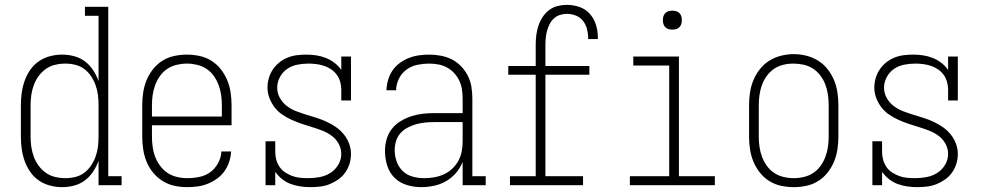

<svg xmlns="http://www.w3.org/2000/svg" viewBox="-20 -763 4040 791"><path d="M236 8Q211 8 186 1.5Q161 -5 140 -19.5Q119 -34 104.5 -55Q90 -76 81.5 -100Q73 -124 69.5 -149.5Q66 -175 66 -200V-330Q66 -355 69.5 -380.5Q73 -406 81.5 -430Q90 -454 104.5 -475Q119 -496 140 -510.5Q161 -525 186 -531.5Q211 -538 236 -538Q261 -538 285.5 -531.5Q310 -525 330 -510Q350 -495 364 -473.5Q378 -452 386 -429V-698H330V-735H426V-37H481V0H386V-101Q378 -78 364 -56.5Q350 -35 330 -20Q310 -5 285.5 1.5Q261 8 236 8ZM249 -29Q270 -29 290.5 -34Q311 -39 327.5 -51.5Q344 -64 355.5 -81.5Q367 -99 374 -118.5Q381 -138 383.5 -158.5Q386 -179 386 -200V-330Q386 -351 383.5 -371.5Q381 -392 374 -411.5Q367 -431 355.5 -448.5Q344 -466 327.5 -478.5Q311 -491 290.5 -496Q270 -501 249 -501Q228 -501 207 -496Q186 -491 169 -479Q152 -467 139.5 -450Q127 -433 119.5 -413Q112 -393 109 -372Q106 -351 106 -330V-200Q106 -179 109 -158Q112 -137 119.5 -117Q127 -97 139.5 -80Q152 -63 169 -51Q186 -39 207 -34Q228 -29 249 -29Z M751 8Q725 8 699 2.5Q673 -3 650.5 -17Q628 -31 611 -51.5Q594 -72 584 -96.5Q574 -121 570 -147.5Q566 -174 566 -200V-330Q566 -356 570 -382.5Q574 -409 584 -433Q594 -457 610.5 -478Q627 -499 649.5 -513Q672 -527 698 -532.5Q724 -538 750 -538Q776 -538 802 -532.5Q828 -527 850.5 -513Q873 -499 889.5 -478Q906 -457 916 -433Q926 -409 930 -382.5Q934 -356 934 -330V-247H606V-200Q606 -179 609 -157.5Q612 -136 619.5 -116.5Q627 -97 640 -79.5Q653 -62 670.5 -50.5Q688 -39 709 -34Q730 -29 751 -29Q776 -29 801 -34Q826 -39 846 -53.5Q866 -68 878.5 -91Q891 -114 892 -139H932Q931 -117 924 -96Q917 -75 904.5 -57.5Q892 -40 874 -27Q856 -14 836 -6Q816 2 794.5 5Q773 8 751 8ZM606 -283H894V-330Q894 -351 891 -372Q888 -393 880.5 -413Q873 -433 860.5 -450.5Q848 -468 830.5 -479.5Q813 -491 792 -496Q771 -501 750 -501Q729 -501 708 -496Q687 -491 669.5 -479.5Q652 -468 639.5 -450.5Q627 -433 619.5 -413Q612 -393 609 -372Q606 -351 606 -330Z M1259 8Q1238 8 1217.5 5Q1197 2 1178 -5Q1159 -12 1142.5 -25Q1126 -38 1114 -55V0H1074V-181H1114V-136Q1114 -120 1118.5 -104Q1123 -88 1132.5 -74.5Q1142 -61 1156 -52Q1170 -43 1185.5 -37.5Q1201 -32 1217.5 -30.5Q1234 -29 1250 -29Q1274 -29 1297.5 -33.5Q1321 -38 1341 -50.5Q1361 -63 1373.5 -84Q1386 -105 1386 -129Q1386 -151 1375 -171Q1364 -191 1346 -204Q1328 -217 1307.5 -225Q1287 -233 1265.5 -239.5Q1244 -246 1223 -253Q1202 -260 1182 -269Q1162 -278 1143.5 -290.5Q1125 -303 1111.5 -320.5Q1098 -338 1090 -359Q1082 -380 1082 -402Q1082 -422 1087.5 -441Q1093 -460 1104 -476.5Q1115 -493 1130.5 -505.5Q1146 -518 1164.5 -525.5Q1183 -533 1202.5 -535.5Q1222 -538 1242 -538Q1262 -538 1282.5 -535Q1303 -532 1322 -524.5Q1341 -517 1357.5 -504.5Q1374 -492 1386 -475V-530H1426V-349H1386V-394Q1386 -410 1381.5 -426Q1377 -442 1367.5 -455Q1358 -468 1344 -477.5Q1330 -487 1314.5 -492Q1299 -497 1283 -499Q1267 -501 1251 -501Q1228 -501 1205 -496.5Q1182 -492 1163 -479Q1144 -466 1133 -445Q1122 -424 1122 -402Q1122 -379 1133 -359.5Q1144 -340 1161.5 -326.5Q1179 -313 1200 -305Q1221 -297 1242 -290.5Q1263 -284 1284 -277.5Q1305 -271 1325.5 -261.5Q1346 -252 1364 -239.5Q1382 -227 1396 -210Q1410 -193 1418 -172Q1426 -151 1426 -129Q1426 -108 1420 -88.5Q1414 -69 1402.5 -52.5Q1391 -36 1374 -24Q1357 -12 1338.5 -4.5Q1320 3 1299.5 5.5Q1279 8 1259 8Z M1715 8Q1685 8 1655.5 -1Q1626 -10 1605 -31Q1584 -52 1575 -81.5Q1566 -111 1566 -141Q1566 -165 1572.5 -188.5Q1579 -212 1593.5 -231Q1608 -250 1629 -263Q1650 -276 1672.5 -283.5Q1695 -291 1719 -294Q1743 -297 1768 -297H1886V-358Q1886 -377 1883 -395.5Q1880 -414 1872 -431Q1864 -448 1851 -462Q1838 -476 1821.5 -485Q1805 -494 1786 -497.5Q1767 -501 1748 -501Q1724 -501 1699.5 -496Q1675 -491 1655 -476.5Q1635 -462 1623.5 -439Q1612 -416 1612 -391H1572Q1573 -413 1579 -434Q1585 -455 1597 -472.5Q1609 -490 1626.5 -503Q1644 -516 1664 -524Q1684 -532 1705.5 -535Q1727 -538 1748 -538Q1772 -538 1796 -533.5Q1820 -529 1841 -518.5Q1862 -508 1879 -490.5Q1896 -473 1907 -451.5Q1918 -430 1922 -406Q1926 -382 1926 -358V-37H1981V0H1886V-96Q1876 -71 1858.5 -50.5Q1841 -30 1817.5 -16.5Q1794 -3 1767.5 2.5Q1741 8 1715 8ZM1727 -29Q1748 -29 1768.5 -32.5Q1789 -36 1808 -44.5Q1827 -53 1842.5 -67.5Q1858 -82 1868 -100Q1878 -118 1882 -138.5Q1886 -159 1886 -180V-260H1768Q1749 -260 1730 -258Q1711 -256 1693.5 -251Q1676 -246 1659 -237Q1642 -228 1629.5 -214Q1617 -200 1611.5 -181.5Q1606 -163 1606 -145Q1606 -121 1614 -98Q1622 -75 1639 -58.5Q1656 -42 1679.5 -35.5Q1703 -29 1727 -29Z M2081 0V-37H2187V-455H2074V-491H2187V-579Q2187 -599 2189.5 -618.5Q2192 -638 2198 -656.5Q2204 -675 2215 -692Q2226 -709 2241.5 -721Q2257 -733 2276.5 -738Q2296 -743 2315 -743Q2341 -743 2366.5 -734.5Q2392 -726 2409.5 -706.5Q2427 -687 2435 -661.5Q2443 -636 2443 -610Q2443 -608 2443 -606Q2443 -604 2443 -602H2403Q2403 -603 2403 -604.5Q2403 -606 2403 -608Q2403 -626 2398 -644.5Q2393 -663 2381.5 -677.5Q2370 -692 2352 -699Q2334 -706 2315 -706Q2301 -706 2287 -701.5Q2273 -697 2262 -687Q2251 -677 2244.5 -664Q2238 -651 2234 -637Q2230 -623 2228.5 -608.5Q2227 -594 2227 -579V-491H2408V-455H2227V-37H2382V0Z M2575 0V-37H2737V-493H2589V-530H2777V-37H2925V0ZM2750 -641Q2742 -641 2734.5 -643Q2727 -645 2721 -651Q2715 -657 2713 -664.5Q2711 -672 2711 -680Q2711 -688 2713 -695.5Q2715 -703 2721 -709Q2727 -715 2734.5 -717Q2742 -719 2750 -719Q2758 -719 2765.5 -717Q2773 -715 2779 -709Q2785 -703 2787 -695.5Q2789 -688 2789 -680Q2789 -672 2787 -664.5Q2785 -657 2779 -651Q2773 -645 2765.5 -643Q2758 -641 2750 -641Z M3250 8Q3224 8 3198 2.5Q3172 -3 3149.5 -17Q3127 -31 3110.5 -52Q3094 -73 3084 -97Q3074 -121 3070 -147.5Q3066 -174 3066 -200V-330Q3066 -356 3070 -382.5Q3074 -409 3084 -433Q3094 -457 3110.5 -478Q3127 -499 3149.5 -513Q3172 -527 3198 -533.5Q3224 -540 3250 -540Q3276 -540 3302 -533.5Q3328 -527 3350.5 -513Q3373 -499 3389.5 -478Q3406 -457 3416 -433Q3426 -409 3430 -382.5Q3434 -356 3434 -330V-200Q3434 -174 3430 -147.5Q3426 -121 3416 -97Q3406 -73 3389.5 -52Q3373 -31 3350.5 -17Q3328 -3 3302 2.5Q3276 8 3250 8ZM3250 -29Q3271 -29 3292 -34Q3313 -39 3330.5 -50.5Q3348 -62 3360.5 -79.5Q3373 -97 3380.5 -117Q3388 -137 3391 -158Q3394 -179 3394 -200V-330Q3394 -351 3391 -372.5Q3388 -394 3380.5 -414Q3373 -434 3360 -451.5Q3347 -469 3329 -480.5Q3311 -492 3290 -496.5Q3269 -501 3248 -501Q3227 -501 3206.5 -496Q3186 -491 3168.5 -479Q3151 -467 3138.5 -449.5Q3126 -432 3119 -412.5Q3112 -393 3109 -372Q3106 -351 3106 -330V-200Q3106 -179 3109 -158Q3112 -137 3119.5 -117Q3127 -97 3139.5 -79.5Q3152 -62 3169.5 -50.5Q3187 -39 3208 -34Q3229 -29 3250 -29Z M3759 8Q3738 8 3717.5 5Q3697 2 3678 -5Q3659 -12 3642.5 -25Q3626 -38 3614 -55V0H3574V-181H3614V-136Q3614 -120 3618.5 -104Q3623 -88 3632.5 -74.5Q3642 -61 3656 -52Q3670 -43 3685.5 -37.5Q3701 -32 3717.5 -30.5Q3734 -29 3750 -29Q3774 -29 3797.5 -33.5Q3821 -38 3841 -50.5Q3861 -63 3873.5 -84Q3886 -105 3886 -129Q3886 -151 3875 -171Q3864 -191 3846 -204Q3828 -217 3807.5 -225Q3787 -233 3765.5 -239.5Q3744 -246 3723 -253Q3702 -260 3682 -269Q3662 -278 3643.5 -290.5Q3625 -303 3611.5 -320.5Q3598 -338 3590 -359Q3582 -380 3582 -402Q3582 -422 3587.5 -441Q3593 -460 3604 -476.5Q3615 -493 3630.5 -505.5Q3646 -518 3664.5 -525.5Q3683 -533 3702.5 -535.5Q3722 -538 3742 -538Q3762 -538 3782.5 -535Q3803 -532 3822 -524.5Q3841 -517 3857.5 -504.5Q3874 -492 3886 -475V-530H3926V-349H3886V-394Q3886 -410 3881.5 -426Q3877 -442 3867.5 -455Q3858 -468 3844 -477.5Q3830 -487 3814.5 -492Q3799 -497 3783 -499Q3767 -501 3751 -501Q3728 -501 3705 -496.5Q3682 -492 3663 -479Q3644 -466 3633 -445Q3622 -424 3622 -402Q3622 -379 3633 -359.5Q3644 -340 3661.5 -326.5Q3679 -313 3700 -305Q3721 -297 3742 -290.5Q3763 -284 3784 -277.5Q3805 -271 3825.5 -261.5Q3846 -252 3864 -239.5Q3882 -227 3896 -210Q3910 -193 3918 -172Q3926 -151 3926 -129Q3926 -108 3920 -88.5Q3914 -69 3902.5 -52.5Q3891 -36 3874 -24Q3857 -12 3838.5 -4.5Q3820 3 3799.5 5.5Q3779 8 3759 8Z"/></svg>

Font: Iosevka Slab Extralight
Style: Regular
Weight: 200
Monospace: yes
Designer: Belleve Invis
Foundry: Belleve Invis
Version: Version 11.1.1; ttfautohint (v1.8.3)